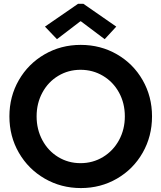

<svg xmlns="http://www.w3.org/2000/svg" viewBox="-20 -958 829 986"><path d="M28.3 -360.4Q28.3 -462.4 76.7 -546.4Q125 -630.4 209 -679Q293 -727.5 394.5 -727.5Q496.6 -727.5 580.6 -679Q664.6 -630.4 712.6 -546.4Q760.7 -462.4 760.7 -360.4Q760.7 -257.8 712.6 -173.6Q664.6 -89.4 580.8 -40.8Q497.1 7.8 395.5 7.8Q293.9 7.8 209.7 -40.8Q125.5 -89.4 76.9 -173.6Q28.3 -257.8 28.3 -360.4ZM621.1 -360.4Q621.1 -428.2 591.1 -482.9Q561 -537.6 508.8 -568.6Q456.5 -599.6 393.6 -599.6Q331.1 -599.6 279.3 -568.6Q227.5 -537.6 197.8 -482.7Q168 -427.7 168 -360.4Q168 -293.5 197.5 -238.3Q227.1 -183.1 278.8 -151.6Q330.6 -120.1 393.6 -120.1Q457 -120.1 509.3 -151.9Q561.5 -183.6 591.3 -238.5Q621.1 -293.5 621.1 -360.4ZM210.9 -821.3 380.9 -938.5H408.2L577.1 -821.3L517.6 -756.8L395.5 -848.6H392.6L272.5 -756.8Z"/></svg>

Font: Reddit Sans Fudge
Style: Bold
Weight: 700
Designer: Stephen Hutchings
Foundry: Reddit
Version: Version 1.013